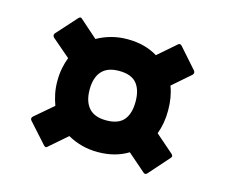

<svg xmlns="http://www.w3.org/2000/svg" viewBox="-72 -632 750 638"><g transform="rotate(15 303.0 -313.5)"><path d="M137 -94Q132 -88 125 -95L63 -164Q57 -171 64 -178L127 -232Q120 -251 116 -271Q112 -291 112 -314Q112 -337 116 -357.5Q120 -378 127 -396L64 -450Q58 -457 63 -464L125 -533Q132 -541 138 -534L198 -481Q221 -494 247 -501Q273 -508 302 -508Q333 -508 359 -501Q385 -494 406 -481L467 -534Q474 -541 481 -533L542 -464Q547 -457 541 -450L479 -396Q486 -378 489.5 -357.5Q493 -337 493 -314Q493 -291 489.5 -271Q486 -251 479 -232L541 -178Q549 -171 542 -164L481 -95Q474 -87 467 -94L406 -147Q385 -134 359 -127Q333 -120 302 -120Q273 -120 247 -127Q221 -134 198 -147ZM302 -229Q344 -229 362.5 -251Q381 -273 381 -314Q381 -355 362.5 -377Q344 -399 302 -399Q262 -399 242.5 -377Q223 -355 223 -314Q223 -273 242.5 -251Q262 -229 302 -229Z"/></g></svg>

Font: Sofia Sans Semi Condensed ExtraBold
Style: Regular
Weight: 800
Designer: Botio Nikoltchev, Ani Petrova
Foundry: lettersoup
Version: Version 4.100